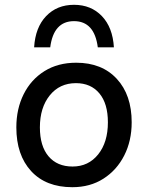

<svg xmlns="http://www.w3.org/2000/svg" viewBox="-20 -770 615 799"><path d="M297 -509Q404 -509 466 -442Q528 -375 528 -261Q528 -184 497 -123Q466 -62 410.5 -26.5Q355 9 281 9Q171 9 109.5 -58Q48 -125 48 -240Q48 -317 78.5 -378Q109 -439 165 -474Q221 -509 297 -509ZM282 -77Q348 -77 388.5 -127.5Q429 -178 429 -261Q429 -339 393.5 -381.5Q358 -424 296 -424Q228 -424 187 -373Q146 -322 146 -240Q146 -162 182 -119.5Q218 -77 282 -77ZM387 -573Q373 -682 288 -682Q203 -682 189 -573H122Q127 -656 172 -703Q217 -750 288 -750Q359 -750 404 -703Q449 -656 454 -573Z"/></svg>

Font: Livvic Medium
Style: Regular
Weight: 500
Designer: Jacques Le Bailly, Baron von Fonthausen
Version: Version 1.001; ttfautohint (v1.8.2)